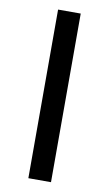

<svg xmlns="http://www.w3.org/2000/svg" viewBox="-82 -742 446 785"><g transform="rotate(10 141.0 -350.0)"><path d="M94 0V-700H188V0Z"/></g></svg>

Font: Geologica Cursive Light
Style: Regular
Weight: 300
Designer: Sindre Bremnes, Frode Helland
Foundry: Monokrom Skriftforlag AS
Version: Version 1.010;gftools[0.9.28]